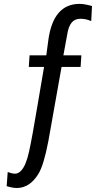

<svg xmlns="http://www.w3.org/2000/svg" viewBox="-20 -775 518 970"><path d="M64.5 174.8Q43.9 174.8 13.7 165.5L19 93.8Q40.5 102.5 56.4 102.5Q72.3 102.5 86.9 86.9Q111.3 61.5 127 -9.8Q142.6 -81.1 169.4 -241.7Q196.3 -402.3 202.6 -437H125.5L129.4 -495.6H213.9L224.6 -575.2Q250 -755.4 382.3 -755.4Q406.2 -755.4 444.8 -744.6L440.9 -668.5Q414.6 -680.2 386.2 -680.2Q357.9 -680.2 341.8 -660.6Q325.7 -641.1 319.3 -599.1L300.3 -495.6H391.1L387.2 -437H291L224.6 -63.5Q201.2 59.1 174.3 103Q130.4 174.8 64.5 174.8Z"/></svg>

Font: Oxygen
Style: Normal
Weight: 400
Designer: Vernon Adams
Foundry: Vernon Adams
Version: Version Release 0.2.2 webfont; ttfautohint (v0.8.52-bc40) -l